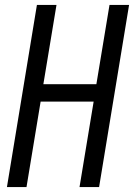

<svg xmlns="http://www.w3.org/2000/svg" viewBox="-20 -755 541 775"><path d="M8 0 129 -735H208L155 -415H369L422 -735H501L380 0H301L358 -345H144L87 0Z"/></svg>

Font: Iosevka Web
Style: Italic
Weight: 400
Italic angle: -9°
Monospace: yes
Designer: Belleve Invis
Foundry: Belleve Invis
Version: Version 28.0.3; ttfautohint (v1.8.3)